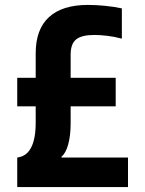

<svg xmlns="http://www.w3.org/2000/svg" viewBox="-20 -760 590 780"><path d="M50 -120Q75 -123 91.5 -139.5Q108 -156 116.5 -186.5Q125 -217 125 -260V-543Q125 -641 179 -690.5Q233 -740 337 -740Q369 -740 405.5 -736.5Q442 -733 475 -726V-603Q445 -611 416 -614.5Q387 -618 363 -618Q312 -618 289.5 -600Q267 -582 267 -538V-260Q267 -209 257 -173Q247 -137 230 -124V-120H500V0H50ZM50 -328V-444H450V-328Z"/></svg>

Font: M PLUS Code Latin SemiExpanded
Style: Bold
Weight: 700
Width: 6
Designer: Coji Morishita
Foundry: UNDERFOREST DESIGN
Version: Version 1.002; ttfautohint (v1.8.3)